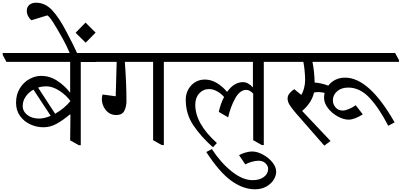

<svg xmlns="http://www.w3.org/2000/svg" viewBox="-51 -1035 2954 1412"><path d="M655 -592V-579H543V33H529L465 -3L467 -192L464 -194Q410 -149 364 -124Q318 -99 269 -99Q219 -99 172.5 -120Q126 -141 96.5 -182Q67 -223 67 -279Q67 -340 94.5 -385Q122 -430 165 -453.5Q208 -477 251 -477Q315 -477 370 -441Q425 -405 464 -354H465V-580H-4L-31 -631V-645H627ZM355 -199Q388 -217 417.5 -242Q447 -267 467 -292Q436 -335 386 -367.5Q336 -400 291 -400Q258 -400 229 -391L354 -199ZM322 -183 195 -376Q159 -356 137.5 -324Q116 -292 116 -256Q116 -216 150 -189.5Q184 -163 237 -163Q274 -163 322 -183Z M439 -799Q492 -699 517 -642H463Q451 -671 436 -701.5Q421 -732 410 -751Q367 -828 339.5 -871Q312 -914 297 -922L180 -886Q166 -897 156 -916Q146 -935 146 -955Q146 -983 164.5 -999Q183 -1015 214 -1015Q281 -1015 332.5 -960Q384 -905 439 -799ZM652 -795 579 -721 505 -794 578 -869Z M1265 -593V-580H1154V32H1139L1075 -4V-580H867Q879 -424 879 -291Q879 -252 863.5 -220.5Q848 -189 804 -189Q769 -189 745 -208Q721 -227 709.5 -254Q698 -281 698 -304Q698 -323 703 -340L800 -327L807 -580H650L623 -631V-645H1237Z M2001 -580H1889V32H1875L1811 -4V-347Q1784 -374 1761 -374Q1713 -374 1678.5 -311.5Q1644 -249 1627 -172L1558 -212Q1571 -273 1597 -322Q1574 -348 1544.5 -364Q1515 -380 1487 -380Q1443 -380 1414 -348Q1385 -316 1385 -265Q1385 -126 1544 17L1515 48Q1428 -29 1371.5 -112.5Q1315 -196 1315 -302Q1315 -343 1333.5 -377Q1352 -411 1384 -430.5Q1416 -450 1455 -450Q1501 -450 1543 -425Q1585 -400 1619 -359Q1669 -430 1735 -431Q1774 -431 1809 -392V-580H1261L1234 -631V-645H1971L1999 -593Z M1806 290Q1858 290 1889.5 266.5Q1921 243 1921 206Q1921 185 1901.5 166Q1882 147 1850 147Q1829 147 1801.5 154.5Q1774 162 1753 174L1707 106Q1728 94 1755 86.5Q1782 79 1803 79Q1840 79 1882 101.5Q1924 124 1952 158.5Q1980 193 1980 227Q1980 258 1961 288Q1942 318 1906.5 337.5Q1871 357 1824 357Q1737 357 1650 294.5Q1563 232 1466 83L1507 61Q1571 160 1652 225Q1733 290 1806 290Z M2883 -593V-580H2247Q2261 -510 2263 -428Q2315 -424 2363 -405Q2383 -432 2415 -448Q2447 -464 2487 -464Q2664 -464 2851 -135L2804 -110Q2738 -239 2667 -315Q2596 -391 2510 -391Q2460 -391 2428.5 -364Q2397 -337 2397 -296Q2397 -269 2416.5 -245.5Q2436 -222 2469 -222Q2489 -222 2515.5 -233.5Q2542 -245 2565 -261L2617 -194Q2589 -176 2561.5 -165.5Q2534 -155 2513 -155Q2476 -155 2433 -178.5Q2390 -202 2361 -239.5Q2332 -277 2332 -317Q2332 -328 2336 -352Q2308 -358 2290 -358Q2271 -358 2258 -354Q2242 -280 2171 -219L2380 2L2334 36L2125 -203Q2091 -243 2077.5 -265.5Q2064 -288 2064 -312Q2064 -332 2080 -350.5Q2096 -369 2113 -379L2165 -337Q2177 -356 2185 -386.5Q2193 -417 2193 -447Q2193 -474 2189.5 -511.5Q2186 -549 2180 -580H1994L1967 -631V-645H2855Z"/></svg>

Font: Martel
Style: Regular
Weight: 400
Designer: Dan Reynolds
Foundry: Dan Reynolds
Version: Version 1.001; ttfautohint (v1.1) -l 5 -r 5 -G 72 -x 0 -D la